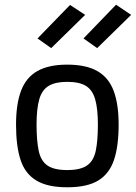

<svg xmlns="http://www.w3.org/2000/svg" viewBox="-20 -784 576 814"><path d="M265 10Q181 10 133.5 -19Q86 -48 67 -106.5Q48 -165 48 -256Q48 -342 69 -398.5Q90 -455 138 -482.5Q186 -510 265 -510Q345 -510 393 -482.5Q441 -455 462 -398.5Q483 -342 483 -256Q483 -165 463.5 -106.5Q444 -48 397 -19Q350 10 265 10ZM265 -63Q321 -63 349 -82.5Q377 -102 386 -145Q395 -188 395 -256Q395 -323 383.5 -363Q372 -403 344 -420Q316 -437 265 -437Q215 -437 186.5 -420Q158 -403 146.5 -363Q135 -323 135 -256Q135 -188 144 -145Q153 -102 181 -82.5Q209 -63 265 -63ZM392 -580 334 -621 472 -764 536 -721ZM197 -580 139 -621 277 -763 341 -721Z"/></svg>

Font: Cairo Medium
Style: Regular
Weight: 500
Designer: Mohamed Gaber, Accademia di Belle Arti di Urbino
Foundry: Kief Type Foundry, Accademia di Belle Arti di Urbino
Version: Version 3.117